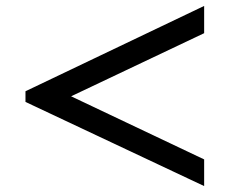

<svg xmlns="http://www.w3.org/2000/svg" viewBox="-20 -585 773 648"><path d="M669 -47 220 -260 669 -473V-565L66 -277V-241L669 43Z"/></svg>

Font: STIX Two Text
Style: Bold Italic
Weight: 700
Italic angle: -12°
Designer: Ross Mills, John Hudson & Paul Hanslow, Tiro Typeworks Ltd; with prior portions MicroPress Inc. and Coen Hoffman, Elsevi
Foundry: Tiro Typeworks Ltd
Version: Version 2.13 b171